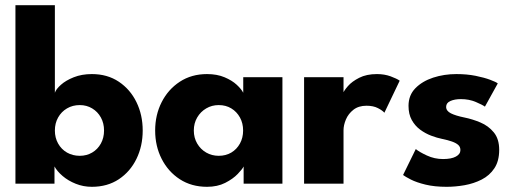

<svg xmlns="http://www.w3.org/2000/svg" viewBox="-20 -708 1983 740"><path d="M39.5 0V-688H191.5V-350.5Q196 -364.5 214.8 -381.2Q233.5 -398 264.2 -410.2Q295 -422.5 334 -422.5Q394 -422.5 438 -393Q482 -363.5 506 -314.2Q530 -265 530 -205Q530 -145 506 -95.8Q482 -46.5 438 -17.2Q394 12 334 12Q301 12 271.8 0.2Q242.5 -11.5 221.2 -29.8Q200 -48 190 -66.5V0ZM381 -205Q381 -233 368.8 -255.2Q356.5 -277.5 335.2 -290.2Q314 -303 287.5 -303Q260 -303 238.2 -290.2Q216.5 -277.5 204 -255.2Q191.5 -233 191.5 -205Q191.5 -177 204 -154.8Q216.5 -132.5 238.2 -120Q260 -107.5 287.5 -107.5Q314 -107.5 335.2 -120Q356.5 -132.5 368.8 -154.8Q381 -177 381 -205Z M919 0V-66.5Q914.5 -56.5 896.2 -37.5Q878 -18.5 848 -3.2Q818 12 778 12Q718 12 673 -17.2Q628 -46.5 603 -95.8Q578 -145 578 -205Q578 -265 603 -314.2Q628 -363.5 673 -393Q718 -422.5 778 -422.5Q816.5 -422.5 845.5 -410.2Q874.5 -398 892.5 -381.2Q910.5 -364.5 917.5 -350.5V-410.5H1068.5V0ZM727 -205Q727 -177 740 -154.8Q753 -132.5 774.8 -120Q796.5 -107.5 823 -107.5Q850.5 -107.5 871.5 -120Q892.5 -132.5 904.8 -154.8Q917 -177 917 -205Q917 -233 904.8 -255.2Q892.5 -277.5 871.5 -290.2Q850.5 -303 823 -303Q796.5 -303 774.8 -290.2Q753 -277.5 740 -255.2Q727 -233 727 -205Z M1304 0H1152V-410.5H1304V-347H1301.5Q1305.5 -358.5 1321 -376.2Q1336.5 -394 1364.5 -408.2Q1392.5 -422.5 1433 -422.5Q1461.5 -422.5 1485.5 -413.8Q1509.5 -405 1520.5 -397L1461.5 -273.5Q1454.5 -282 1436.8 -291.2Q1419 -300.5 1392.5 -300.5Q1362 -300.5 1342.2 -285Q1322.5 -269.5 1313.2 -247.5Q1304 -225.5 1304 -206Z M1739 -422.5Q1779.5 -422.5 1813 -415.8Q1846.5 -409 1869.2 -400.5Q1892 -392 1898.5 -386.5L1849 -297Q1839.5 -304 1813.8 -315Q1788 -326 1756.5 -326Q1732.5 -326 1716 -318.8Q1699.5 -311.5 1699.5 -296Q1699.5 -280.5 1717.8 -271.2Q1736 -262 1770.5 -255Q1800.5 -249 1831.5 -236Q1862.5 -223 1883.2 -197.8Q1904 -172.5 1904 -130.5Q1904 -87.5 1885.5 -59.5Q1867 -31.5 1836.5 -16Q1806 -0.5 1770.5 5.8Q1735 12 1701.5 12Q1654.5 12 1619.8 3.5Q1585 -5 1563.5 -16Q1542 -27 1533.5 -33.5L1582.5 -133.5Q1595.5 -122.5 1625 -108.8Q1654.5 -95 1687.5 -95Q1719.5 -95 1737 -104.5Q1754.5 -114 1754.5 -129.5Q1754.5 -142 1746 -149.5Q1737.5 -157 1722 -162.5Q1706.5 -168 1684.5 -172.5Q1664.5 -176.5 1642 -185Q1619.5 -193.5 1599.5 -208.2Q1579.5 -223 1567 -245.5Q1554.5 -268 1554.5 -300Q1554.5 -341 1581 -368Q1607.5 -395 1649.5 -408.8Q1691.5 -422.5 1739 -422.5Z"/></svg>

Font: League Spartan Thin
Style: Bold
Weight: 700
Version: Version 2.002